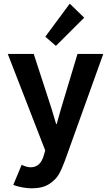

<svg xmlns="http://www.w3.org/2000/svg" viewBox="-20 -818 602 1051"><path d="M404.3 -522.9H545.4L335 62.5Q319.3 105.5 302.5 135.5Q285.6 165.5 249.3 189.2Q212.9 212.9 153.8 212.9Q128.4 212.9 100.1 207.3Q71.8 201.7 52.7 194.3L98.6 84Q110.4 90.3 123.8 94Q137.2 97.7 148.4 97.7Q201.7 97.7 220.2 31.2L227.5 5.4L22.5 -522.9H164.6L261.7 -224.6L287.1 -139.6H290.5L314.5 -224.6ZM361.8 -797.9 440.9 -721.2 286.1 -566.9 228 -617.2Z"/></svg>

Font: Reddit Mono
Style: Bold
Weight: 700
Designer: Stephen Hutchings
Foundry: Reddit
Version: Version 1.009